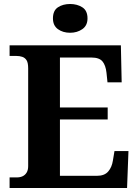

<svg xmlns="http://www.w3.org/2000/svg" viewBox="-20 -941 694 961"><path d="M28 0V-53H64Q81 -53 93.5 -59Q106 -65 113.5 -77.5Q121 -90 121 -110V-599Q121 -627 113 -639.5Q105 -652 91.5 -656.5Q78 -661 62 -661H28V-714H585L589 -529H518L513 -577Q509 -614 493 -633.5Q477 -653 438 -653H280V-403H519V-343H280V-61H465Q503 -61 521.5 -82.5Q540 -104 545 -137L553 -185H623L616 0ZM331 -777Q295 -777 270 -795Q245 -813 245 -849Q245 -888 270 -904.5Q295 -921 331 -921Q366 -921 392 -904.5Q418 -888 418 -849Q418 -813 392 -795Q366 -777 331 -777Z"/></svg>

Font: Noto Rashi Hebrew
Style: Bold
Weight: 700
Version: Version 1.006